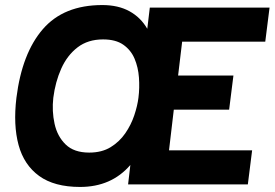

<svg xmlns="http://www.w3.org/2000/svg" viewBox="-20 -730 1087 760"><path d="M45 -343Q67 -519 149.5 -614.5Q232 -710 385 -710Q448 -710 492.5 -685.5Q537 -661 563 -616L573 -700H1047L1030 -565H701L685 -431H904L887 -296H668L649 -135H978L961 0H487L496 -77Q421 10 297 10Q195 10 135 -33.5Q75 -77 53.5 -156Q32 -235 45 -343ZM333 -126Q383 -126 418 -147.5Q453 -169 476 -202.5Q499 -236 511.5 -273.5Q524 -311 528 -343Q533 -382 530 -423Q527 -464 512.5 -498Q498 -532 468 -553Q438 -574 388 -574Q328 -574 287 -542.5Q246 -511 222.5 -458.5Q199 -406 191 -343Q185 -290 196 -240Q207 -190 240 -158Q273 -126 333 -126Z"/></svg>

Font: Haskoy ExtraBold
Style: Italic
Weight: 800
Designer: Ertekin Erdin
Foundry: Ertekin Erdin
Version: Version 2.000; ttfautohint (v1.8.4.7-5d5b)